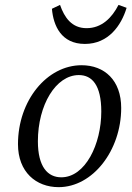

<svg xmlns="http://www.w3.org/2000/svg" viewBox="-20 -755 540 788"><path d="M220.6 13.1C361.2 13.1 477.4 -138.1 477.4 -311.9C477.4 -425.4 409.1 -487.3 314.7 -487.3C173 -487.3 53.8 -343 53.8 -163.3C53.8 -48.9 128.1 13.1 220.6 13.1ZM231.6 -27.3C176.1 -27.3 135.5 -69.8 135.5 -175.3C135.5 -323.9 209 -446.9 303.6 -446.9C358.1 -446.9 395.7 -405.4 395.7 -297.1C395.7 -162.9 330 -27.3 231.6 -27.3ZM328.4 -574.7C424.7 -574.7 477.7 -650 499.6 -722.9L466.4 -734.9C439.4 -681.9 397.3 -639.4 335.4 -639.4C274.6 -639.4 244.4 -683 226.4 -734.9L193.1 -719C199 -649.5 231.4 -574.7 328.4 -574.7Z"/></svg>

Font: Source Serif Variable
Style: Italic
Weight: 389
Italic angle: -12°
Designer: Frank Grießhammer
Foundry: Adobe Systems Incorporated
Version: Version 3.001;hotconv 1.0.111;makeotfexe 2.5.65597